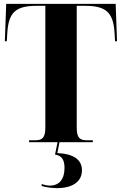

<svg xmlns="http://www.w3.org/2000/svg" viewBox="-20 -734 629 991"><path d="M130 0H277L264 64C295 68 313 87 313 132C313 190 287 224 237 224C224 224 211 221 195 216V226C217 233 250 237 274 237C355 237 403 203 403 145C403 90 360 60 276 56L287 0H459V-10H429C391 -10 376 -23 376 -76V-704H418C526 -704 564 -671 571 -568L574 -521H584L577 -714H12L5 -521H15L18 -568C25 -671 62 -704 170 -704H214V-77C214 -23 199 -10 161 -10H130Z"/></svg>

Font: Noto Serif Display Condensed ExtraBold
Style: Regular
Weight: 800
Width: 3
Designer: Monotype Design Team
Foundry: Monotype Imaging Inc.
Version: Version 2.009